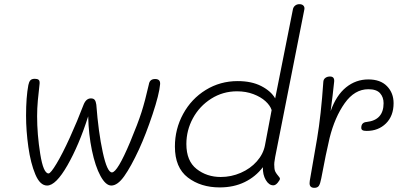

<svg xmlns="http://www.w3.org/2000/svg" viewBox="-20 -893 1936 921"><path d="M105 -338Q105 -427 116 -485Q119 -500 125.5 -507.5Q132 -515 147 -515Q159 -515 165 -510.5Q171 -506 170 -492Q165 -450 161.5 -411Q158 -372 158 -336Q158 -248 173 -154.5Q188 -61 213 -61Q223 -61 251.5 -108.5Q280 -156 315 -233Q350 -310 381 -391Q393 -421 416 -421Q429 -421 434.5 -413.5Q440 -406 442 -391Q452 -259 473 -162.5Q494 -66 517 -66Q543 -66 604 -211Q642 -302 659 -355.5Q676 -409 694 -488Q698 -514 724 -514Q750 -514 748 -489Q744 -441 712 -345Q680 -249 647 -177Q608 -93 576 -48Q544 -3 514 -3Q487 -3 462 -49Q437 -95 421 -171.5Q405 -248 403 -335Q359 -197 303.5 -100Q248 -3 206 -3Q172 -3 149.5 -56.5Q127 -110 116 -188Q105 -266 105 -338Z M819 -190Q819 -274 858.5 -346.5Q898 -419 967 -461.5Q1036 -504 1120 -504Q1187 -504 1233.5 -480Q1280 -456 1300 -421L1385 -848Q1387 -859 1395.5 -866Q1404 -873 1416 -873Q1429 -873 1435.5 -866Q1442 -859 1440 -848L1300 -140Q1294 -110 1296 -95Q1296 -78 1301.5 -68Q1307 -58 1315 -49Q1323 -40 1323 -36Q1323 -30 1312.5 -17Q1302 -4 1291 -4Q1270 -4 1255 -29.5Q1240 -55 1241 -91Q1206 -45 1153.5 -19.5Q1101 6 1034 6Q943 6 881 -41.5Q819 -89 819 -190ZM1251 -196 1283 -365Q1276 -387 1253.5 -407.5Q1231 -428 1195.5 -441.5Q1160 -455 1117 -455Q1049 -455 993 -419.5Q937 -384 905.5 -326Q874 -268 874 -202Q874 -121 923 -82.5Q972 -44 1039 -44Q1089 -44 1135 -64Q1181 -84 1212 -119Q1243 -154 1251 -196Z M1868 -398Q1868 -337 1831.5 -301Q1795 -265 1739 -265Q1725 -265 1719 -268.5Q1713 -272 1713 -280Q1713 -306 1739 -308Q1820 -317 1820 -398Q1820 -427 1803 -446Q1786 -465 1747 -465Q1681 -465 1633.5 -398Q1586 -331 1561 -231Q1544 -160 1521 -37Q1516 -11 1509.5 -1.5Q1503 8 1488 8Q1465 8 1465 -14Q1465 -21 1466 -26L1501 -228Q1520 -340 1531 -501Q1532 -513 1541 -519.5Q1550 -526 1563 -526Q1585 -526 1583 -502Q1576 -434 1566 -360Q1593 -436 1640 -474Q1687 -512 1747 -512Q1805 -512 1836.5 -479.5Q1868 -447 1868 -398Z"/></svg>

Font: Mali Light
Style: Italic
Weight: 300
Italic angle: -10°
Version: Version 1.000; ttfautohint (v1.6)